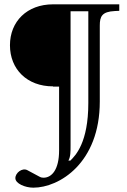

<svg xmlns="http://www.w3.org/2000/svg" viewBox="-20 -720 588 887"><path d="M134 147C253 147 441 34 441 -251V-602C441 -644 451 -666 510 -669L531 -670V-700H225C105 -700 26 -621 26 -511C26 -400 105 -321 225 -321V-320H253V-25C253 64 219 101 181 101C175 101 169 100 162 96L106 66C83 54 51 78 51 103C51 128 96 147 134 147ZM296 22C306 4 306 -18 306 -48V-668H388V-244C388 -61 329 -2 305 22Z"/></svg>

Font: Hedvig Letters Serif 24pt
Style: Regular
Weight: 400
Designer: Alexander Örn & Tor Weibull
Foundry: Kanon Foundry
Version: Version 1.000